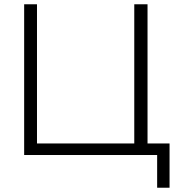

<svg xmlns="http://www.w3.org/2000/svg" viewBox="-20 -725 836 898"><path d="M715 153V0H93V-705H153V-54H608V-705H670V-54H773V153Z"/></svg>

Font: Mulish Light
Style: Regular
Weight: 300
Designer: Vernon Adams
Foundry: Vernon Adams
Version: Version 3.603; ttfautohint (v1.8.3)